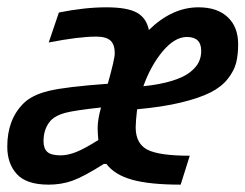

<svg xmlns="http://www.w3.org/2000/svg" viewBox="-36 -500 671 525"><path d="M335 -151.9Q335 -107.4 366.9 -90.8Q398.9 -74.2 482.9 -74.2L458 4.9Q373.5 4.9 325.4 -8.5Q277.3 -22 254.9 -51.8H248Q192.4 -16.6 162.1 -5.9Q131.8 4.9 97.2 4.9Q36.6 4.9 10.3 -23.7Q-16.1 -52.2 -16.1 -99.1Q-16.1 -172.9 27.8 -216.8Q50.8 -240.2 97.4 -251.5Q144 -262.7 258.8 -271Q277.8 -338.9 277.8 -354Q277.8 -378.4 265.9 -389.2Q253.9 -399.9 227.1 -399.9Q179.2 -399.9 97.2 -383.8L125 -465.8Q195.8 -480 254.9 -480Q311.5 -480 337.9 -465.6Q364.3 -451.2 371.1 -418Q434.6 -480 506.8 -480Q558.1 -480 586.7 -453.1Q615.2 -426.3 615.2 -378.9Q615.2 -349.6 609.6 -327.9Q604 -306.2 586.7 -284.2Q569.3 -262.2 539.3 -247.1Q509.3 -231.9 459 -219.7Q408.7 -207.5 338.9 -201.2Q335 -167 335 -151.9ZM475.1 -398.9Q441.9 -398.9 409.2 -360.1Q376.5 -321.3 356 -264.2Q402.3 -269 434.6 -279.1Q466.8 -289.1 483.6 -302.5Q500.5 -315.9 507.3 -329.8Q514.2 -343.8 514.2 -360.8Q514.2 -398.9 475.1 -398.9ZM129.9 -75.2Q148.9 -75.2 171.6 -84Q194.3 -92.8 232.9 -117.2Q231 -136.7 231 -149.9Q231 -172.9 240.2 -206.1Q167.5 -198.2 142.3 -191.4Q117.2 -184.6 104 -171.9Q83 -149.4 83 -113.8Q83 -94.2 93.3 -84.7Q103.5 -75.2 129.9 -75.2Z"/></svg>

Font: IntelOne Mono Medium
Style: Italic
Weight: 500
Italic angle: -16°
Designer: Fred Shallcrass
Foundry: Frere-Jones Type LLC
Version: Version 1.200;hotconv 1.1.0;makeotfexe 2.6.0;FJTRelease1.2